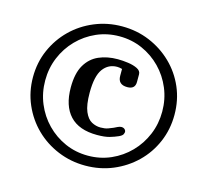

<svg xmlns="http://www.w3.org/2000/svg" viewBox="-104 -840 1049 970"><g transform="rotate(15 420.0 -355.0)"><path d="M50 -355Q50 -432 79 -498Q108 -564 158.5 -613.5Q209 -663 276.5 -691Q344 -719 420 -719Q497 -719 564 -691Q631 -663 682 -613.5Q733 -564 761.5 -498Q790 -432 790 -355Q790 -279 761.5 -212.5Q733 -146 682 -96.5Q631 -47 564 -19Q497 9 420 9Q344 9 276.5 -19Q209 -47 158.5 -96.5Q108 -146 79 -212.5Q50 -279 50 -355ZM114 -355Q114 -291 137.5 -234.5Q161 -178 203 -135Q245 -92 300.5 -67.5Q356 -43 420 -43Q484 -43 539.5 -67.5Q595 -92 637 -135Q679 -178 702.5 -234.5Q726 -291 726 -355Q726 -419 702.5 -475.5Q679 -532 637 -575Q595 -618 539.5 -642.5Q484 -667 420 -667Q356 -667 300.5 -642.5Q245 -618 203 -575Q161 -532 137.5 -475.5Q114 -419 114 -355ZM523 -429Q474 -429 474 -475V-511Q467 -513 460 -514Q453 -515 448 -515Q402 -515 374.5 -477.5Q347 -440 347 -353Q347 -289 361.5 -255Q376 -221 398.5 -209Q421 -197 445 -197Q468 -197 483.5 -202.5Q499 -208 510 -213Q518 -217 528.5 -222Q539 -227 547 -227Q558 -227 564.5 -221Q571 -215 571 -207Q571 -203 567.5 -195Q564 -187 547 -179Q527 -170 502.5 -163Q478 -156 438 -156Q343 -156 295.5 -207Q248 -258 248 -354Q248 -428 273.5 -471.5Q299 -515 342.5 -534Q386 -553 441 -553Q467 -553 495.5 -549Q524 -545 544 -535Q564 -525 564 -507V-467Q564 -429 523 -429Z"/></g></svg>

Font: Marmelad
Style: Regular
Weight: 400
Designer: Manvel Shmavonyan
Foundry: Cyreal
Version: Version 1.110; ttfautohint (v1.8.4.7-5d5b)